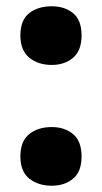

<svg xmlns="http://www.w3.org/2000/svg" viewBox="-20 -580 326 612"><path d="M45 -467Q45 -516 73 -538Q101 -560 145 -560Q186 -560 213 -538Q240 -516 240 -467Q240 -419 213 -396Q186 -373 145 -373Q102 -373 73.5 -396Q45 -419 45 -467ZM45 -81Q45 -130 73 -152.5Q101 -175 145 -175Q186 -175 213 -152.5Q240 -130 240 -81Q240 -33 213 -10.5Q186 12 145 12Q102 12 73.5 -10.5Q45 -33 45 -81Z"/></svg>

Font: Noto Sans Lao Looped UI SmCd Blk
Style: Regular
Weight: 900
Width: 4
Designer: Mark Frömberg, Ben Mitchell
Foundry: The Fontpad Ltd
Version: Version 1.001